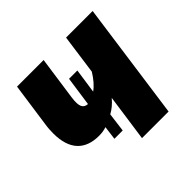

<svg xmlns="http://www.w3.org/2000/svg" viewBox="-136 -674 817 817"><g transform="rotate(-45 272.0 -265.5)"><path d="M63 -531 35 -334C32 -315 31 -297 31 -281C31 -181 80 -136 162 -136C178 -136 193 -138 207 -143L199 -81H249L260 -167C279 -177 297 -192 314 -212L284 0H444L518 -531H358L333 -351C316 -323 296 -300 277 -287L293 -398H243L224 -265C198 -267 188 -283 195 -334L223 -531Z"/></g></svg>

Font: Fira Sans OT
Style: Bold Italic
Weight: 700
Italic angle: -8°
Designer: Carrois Corporate & Edenspiekermann
Foundry: Carrois Corporate GbR & Edenspiekermann AG
Version: Version 2.001